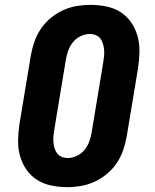

<svg xmlns="http://www.w3.org/2000/svg" viewBox="-20 -763 640 791"><path d="M257 8Q224 8 192 1.5Q160 -5 133.5 -21.5Q107 -38 89 -64Q71 -90 62.5 -120.5Q54 -151 54.5 -184Q55 -217 60 -251L107 -534Q112 -563 121.5 -590.5Q131 -618 147.5 -643Q164 -668 188 -688Q212 -708 239 -720.5Q266 -733 295 -738Q324 -743 352 -743Q385 -743 417.5 -736.5Q450 -730 476 -713.5Q502 -697 520 -671Q538 -645 546.5 -614.5Q555 -584 554.5 -551Q554 -518 549 -484L502 -201Q497 -172 487.5 -144.5Q478 -117 461.5 -92Q445 -67 421 -47Q397 -27 370 -14.5Q343 -2 314 3Q285 8 257 8ZM259 -112Q278 -112 297 -121Q316 -130 329 -146.5Q342 -163 348.5 -182Q355 -201 358 -220L405 -504Q407 -517 408.5 -530Q410 -543 409 -556Q408 -569 404.5 -581.5Q401 -594 394 -603.5Q387 -613 375 -618Q363 -623 350 -623Q331 -623 312 -614Q293 -605 280 -588.5Q267 -572 260.5 -553Q254 -534 251 -515L204 -231Q202 -218 200.5 -205Q199 -192 200 -179Q201 -166 204.5 -153.5Q208 -141 215 -131.5Q222 -122 234 -117Q246 -112 259 -112Z"/></svg>

Font: Iosevka Etoile Heavy
Style: Italic
Weight: 900
Italic angle: -9°
Designer: Belleve Invis
Foundry: Belleve Invis
Version: Version 22.1.2; ttfautohint (v1.8.4)